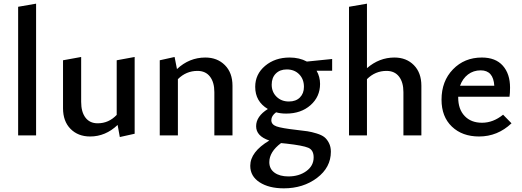

<svg xmlns="http://www.w3.org/2000/svg" viewBox="-20 -739 2847 1048"><path d="M79 0V-702L177 -719V0Z M617 -410 715 -428V-9L634 9L622 -57Q556 6 472 6Q406 6 365 -35.5Q324 -77 324 -148V-410L423 -428V-183Q423 -128 446.5 -97Q470 -66 513 -66Q574 -66 617 -112Z M1101 -425Q1166 -425 1207.5 -383.5Q1249 -342 1249 -271V0H1150V-236Q1150 -290 1126 -321Q1102 -352 1058 -352Q996 -352 951 -307V0H852V-410L933 -428L946 -362Q1013 -425 1101 -425Z M1793 -417V-353H1708Q1727 -320 1727 -281Q1727 -211 1675 -165Q1623 -119 1542 -119Q1511 -119 1487 -126Q1461 -107 1461 -83Q1461 -59 1489.5 -49Q1518 -39 1598 -30Q1635 -26 1658 -22.5Q1681 -19 1708.5 -10.5Q1736 -2 1750.5 9.5Q1765 21 1775.5 41.5Q1786 62 1786 89Q1786 175 1710.5 232Q1635 289 1529 289Q1448 289 1397 256Q1346 223 1346 166Q1346 90 1450 28Q1378 4 1378 -50Q1378 -104 1442 -144Q1373 -185 1373 -265Q1373 -334 1427 -379.5Q1481 -425 1561 -425Q1614 -425 1655 -403ZM1557 -185Q1595 -185 1617 -207Q1639 -229 1639 -265Q1639 -307 1613 -333.5Q1587 -360 1545 -360Q1508 -360 1485.5 -337.5Q1463 -315 1463 -277Q1463 -237 1489.5 -211Q1516 -185 1557 -185ZM1692 120Q1692 80 1662.5 67.5Q1633 55 1544 45L1514 42Q1450 90 1450 146Q1450 183 1478.5 203.5Q1507 224 1554 224Q1612 224 1652 195Q1692 166 1692 120Z M2133 -425Q2198 -425 2239 -383.5Q2280 -342 2280 -271V0H2182V-236Q2182 -290 2158 -321Q2134 -352 2090 -352Q2028 -352 1983 -307V0H1885V-702L1983 -719V-367Q2050 -425 2133 -425Z M2726 -113 2772 -66Q2696 6 2595 6Q2503 6 2446.5 -48Q2390 -102 2390 -195Q2390 -296 2452.5 -360.5Q2515 -425 2610 -425Q2685 -425 2724.5 -380.5Q2764 -336 2764 -261Q2764 -229 2761 -211H2481V-207Q2481 -143 2516 -106Q2551 -69 2611 -69Q2672 -69 2726 -113ZM2604 -355Q2564 -355 2534.5 -332.5Q2505 -310 2491 -271H2678Q2673 -355 2604 -355Z"/></svg>

Font: EauTest Semibold
Style: Regular
Weight: 600
Designer: Christian Thalmann (Catharsis Fonts)
Version: Version 0.001;PS 000.001;hotconv 1.0.88;makeotf.lib2.5.64775